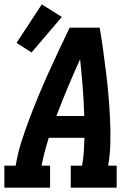

<svg xmlns="http://www.w3.org/2000/svg" viewBox="-24 -862 644 882"><path d="M-4 0V-101H48Q57 -156 74 -209.5Q91 -263 111 -316Q131 -369 153 -422Q175 -475 198.5 -527Q222 -579 246.5 -631Q271 -683 296 -735H434Q443 -683 450 -631Q457 -579 463.5 -527Q470 -475 474.5 -422Q479 -369 481.5 -316Q484 -263 483 -209Q482 -155 473 -101H512V0H301V-101H353Q359 -133 361 -165Q363 -197 364 -229H200Q190 -197 181.5 -165Q173 -133 167 -101H206V0ZM235 -329H363Q361 -395 356 -460Q351 -525 344 -590Q315 -526 287.5 -460.5Q260 -395 235 -329ZM121 -621 52 -665 168 -842 260 -784Z"/></svg>

Font: Iosevka Curly Slab Extended
Style: Bold Italic
Weight: 700
Width: 7
Italic angle: -9°
Monospace: yes
Designer: Belleve Invis
Foundry: Belleve Invis
Version: Version 11.0.0; ttfautohint (v1.8.3)